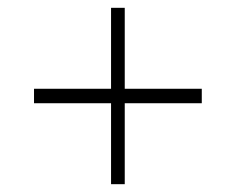

<svg xmlns="http://www.w3.org/2000/svg" viewBox="-20 -497 602 491"><path d="M264 -26V-233H67V-270H264V-477H299V-270H496V-233H299V-26Z"/></svg>

Font: HK Venetian
Style: Regular
Weight: 400
Designer: Alfredo Marco Pradil
Foundry: Alfredo Marco Pradil
Version: Version 1.000;PS 001.000;hotconv 1.0.88;makeotf.lib2.5.64775